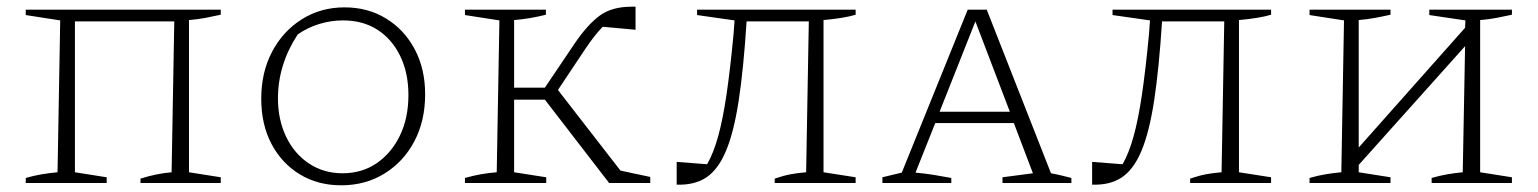

<svg xmlns="http://www.w3.org/2000/svg" viewBox="-20 -547 4599 574"><path d="M204 -483V-32L299 -17V0H57V-15Q81 -22 105 -26Q129 -30 152 -32L160 -486L57 -502V-518H640V-503Q618 -498 594 -493.5Q570 -489 545 -487V-32L640 -17V0H400V-13Q447 -28 493 -32L501 -483Z M1000 7Q930 7 876 -26Q822 -59 791.5 -117Q761 -175 761 -252Q761 -331 793.5 -392.5Q826 -454 882.5 -489.5Q939 -525 1010 -525Q1080 -525 1134.5 -491.5Q1189 -458 1220 -399.5Q1251 -341 1251 -265Q1251 -186 1219 -125Q1187 -64 1130 -28.5Q1073 7 1000 7ZM1004 -29Q1062 -29 1106 -59Q1150 -89 1175.5 -141.5Q1201 -194 1201 -263Q1201 -329 1176.5 -379.5Q1152 -430 1108.5 -458Q1065 -486 1005 -486Q970 -486 935 -475.5Q900 -465 870 -444Q811 -354 811 -253Q811 -189 835.5 -138Q860 -87 904 -58Q948 -29 1004 -29Z M1370 0V-15Q1395 -22 1417.5 -26Q1440 -30 1465 -32L1473 -486L1370 -502V-518H1612V-503Q1565 -491 1517 -487V-285H1609L1698 -417Q1736 -473 1772.5 -500Q1809 -527 1868 -527Q1873 -527 1880 -527V-458L1782 -467Q1759 -444 1730 -401L1648 -278L1835 -37L1924 -18V0H1801L1609 -249H1517V-32L1613 -17V0Z M2003 5V-63L2094 -56Q2113 -89 2127 -139.5Q2141 -190 2152 -264.5Q2163 -339 2173 -445L2176 -486L2064 -502V-518H2538V-503Q2506 -493 2442 -487V-32L2538 -17V0H2296V-13Q2322 -22 2343.5 -26Q2365 -30 2390 -32L2398 -483H2212Q2203 -342 2188.5 -247Q2174 -152 2150.5 -96Q2127 -40 2091.5 -16.5Q2056 7 2003 5Z M3122 -29Q3133 -27 3139.5 -25.5Q3146 -24 3155 -22Q3164 -20 3183 -15V0H2977V-17L3068 -29L3011 -179H2776L2717 -31Q2748 -28 2772.5 -24Q2797 -20 2824 -15V0H2618V-17L2676 -31L2873 -518H2930ZM2789 -213H2999L2896 -483Z M3245 5V-63L3336 -56Q3355 -89 3369 -139.5Q3383 -190 3394 -264.5Q3405 -339 3415 -445L3418 -486L3306 -502V-518H3780V-503Q3748 -493 3684 -487V-32L3780 -17V0H3538V-13Q3564 -22 3585.5 -26Q3607 -30 3632 -32L3640 -483H3454Q3445 -342 3430.5 -247Q3416 -152 3392.5 -96Q3369 -40 3333.5 -16.5Q3298 7 3245 5Z M3895 0V-15Q3919 -22 3943 -26Q3967 -30 3990 -32L3998 -486L3895 -502V-518H4137V-503Q4115 -498 4090.5 -493.5Q4066 -489 4042 -487V-106L4360 -464L4361 -486L4253 -502V-518H4500V-503Q4478 -498 4454 -493.5Q4430 -489 4405 -487V-32L4500 -17V0H4260V-15Q4284 -22 4307.5 -26Q4331 -30 4353 -32L4360 -409L4042 -54V-32L4137 -17V0Z"/></svg>

Font: Piazzolla SC ExtraLight
Style: Regular
Weight: 200
Designer: Juan Pablo del Peral
Foundry: Huerta Tipografica
Version: Version 1.330